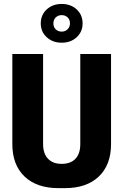

<svg xmlns="http://www.w3.org/2000/svg" viewBox="-20 -966 640 996"><path d="M284 10Q170.5 10 107.2 -50.5Q44 -111 44 -218.5V-686H203.5V-218.5Q203.5 -169.5 228.8 -142.8Q254 -116 300 -116Q347 -116 371.8 -142.8Q396.5 -169.5 396.5 -218.5V-686H556V-218.5Q556 -111 492.8 -50.5Q429.5 10 316.5 10ZM299.8 -744.5Q253 -744.5 222.2 -773Q191.5 -801.5 191.5 -844.5Q191.5 -888.5 222.2 -917Q253 -945.5 299.8 -945.5Q347.5 -945.5 378 -917Q408.5 -888.5 408.5 -844.5Q408.5 -801.5 378 -773Q347.5 -744.5 299.8 -744.5ZM300 -802Q318.5 -802 330.8 -814.3Q343 -826.6 343 -845.3Q343 -864 330.8 -875.8Q318.6 -887.5 300 -887.5Q281.5 -887.5 269.2 -875.6Q257 -863.7 257 -844.2Q257 -825.5 269.2 -813.8Q281.4 -802 300 -802Z"/></svg>

Font: Chivo Mono Medium
Style: Regular
Weight: 500
Monospace: yes
Designer: Hector Gatti
Foundry: Omnibus-Type
Version: Version 1.008